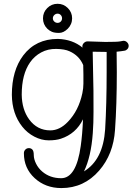

<svg xmlns="http://www.w3.org/2000/svg" viewBox="-20 -709 701 988"><path d="M403.8 -229.5Q409.2 -254.9 409.2 -278.8V-327.1Q409.2 -352.1 408.2 -374Q387.7 -422.9 337.4 -445.3Q313 -456.5 269.8 -457.3Q226.6 -458 191.9 -439.2Q157.2 -420.4 134.8 -388.2Q91.8 -326.7 91.8 -222.2Q92.8 -145.5 129.9 -94.7Q171.4 -38.1 238.8 -38.1Q287.1 -38.1 329.1 -82Q384.8 -139.6 403.8 -229.5ZM457 -442.9 460.9 -241.2Q460.9 -188 461.2 -132.8Q461.4 -77.6 457.5 -23.9Q448.7 98.1 412.1 172.9Q510.7 113.3 521 -43Q528.8 -172.9 528.8 -337.9V-441.9H521ZM431.2 -496.1 522 -493.2Q584 -493.2 598.4 -496.1Q612.8 -499 614.3 -499H616.2Q626.5 -499 634.3 -491Q642.1 -482.9 642.1 -473.4Q642.1 -463.9 636 -456.8Q629.9 -449.7 621.1 -448.2Q605.5 -445.3 580.1 -442.9L581.1 -337.9Q581.1 -169.9 571.8 -40Q563.5 84.5 490.2 168.9Q412.1 258.8 295.9 258.8Q213.9 258.8 158.2 207.5Q103 156.7 103 80.1V79.1Q103 68.4 110.4 60.8Q117.7 53.2 128.7 53.2Q139.6 53.2 146.7 60.8Q153.8 68.4 153.8 88.9Q153.8 109.4 165.5 133.1Q177.2 156.7 197.3 173.8Q237.3 208 294.9 208Q372.6 208 395.5 42Q403.8 -15.6 407.2 -95.2Q370.6 -20.5 293 4.9Q268.1 13.2 230.7 13.2Q193.4 13.2 156.7 -5.9Q120.1 -24.9 94.7 -57.1Q42 -123 41 -221.2Q41 -346.2 99.6 -423.8Q164.1 -508.8 277.8 -508.8Q353.5 -506.3 404.8 -463.9L403.8 -469.2V-470.2Q403.8 -480.5 412.1 -488.3Q420.4 -496.1 430.2 -496.1ZM299.3 -614.7Q299.3 -624.5 292.7 -631.6Q286.1 -638.7 276.4 -638.7Q266.6 -638.7 259.3 -631.6Q252 -624.5 252 -614.7Q252 -605 259.3 -598.1Q266.6 -591.3 276.4 -591.3Q286.1 -591.3 292.7 -598.1Q299.3 -605 299.3 -614.7ZM351.1 -614.7Q351.1 -599.1 345.2 -585.4Q339.4 -571.8 329.1 -561.5Q307.1 -539.6 283.9 -539.6Q260.7 -539.6 247.1 -545.4Q233.4 -551.3 223.1 -561.5Q201.2 -583.5 201.2 -614.7Q201.2 -645.5 223.1 -667.5Q245.1 -689.5 276.4 -689.5Q307.1 -689.5 329.1 -667.5Q351.1 -645.5 351.1 -614.7Z"/></svg>

Font: Ribeye Marrow
Style: Regular
Weight: 400
Designer: Astigmatic (AOETI)
Foundry: Astigmatic (AOETI)
Version: Version 1.000